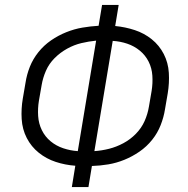

<svg xmlns="http://www.w3.org/2000/svg" viewBox="-20 -755 760 775"><path d="M270 0H337L351 -85Q384 -86 417 -91.5Q450 -97 482 -110Q514 -123 543 -143Q572 -163 594 -190.5Q616 -218 628.5 -250Q641 -282 646 -314L657 -378Q664 -420 661.5 -461Q659 -502 641 -537Q623 -572 592.5 -596.5Q562 -621 524 -633.5Q486 -646 445 -650L459 -735H392L378 -651Q345 -649 312.5 -643.5Q280 -638 247.5 -625Q215 -612 186 -592Q157 -572 135 -544.5Q113 -517 100.5 -485.5Q88 -454 83 -421L72 -357Q65 -316 67.5 -274.5Q70 -233 88 -198Q106 -163 136.5 -138.5Q167 -114 205 -101.5Q243 -89 284 -86ZM294 -145Q264 -147 235.5 -156.5Q207 -166 184.5 -184.5Q162 -203 149 -229.5Q136 -256 134 -286.5Q132 -317 137 -348L148 -411Q153 -441 165.5 -469.5Q178 -498 200.5 -520.5Q223 -543 251 -558.5Q279 -574 308.5 -581Q338 -588 368 -591ZM361 -145 435 -590Q466 -588 494 -578.5Q522 -569 544.5 -550.5Q567 -532 580 -506Q593 -480 595 -449.5Q597 -419 592 -388L581 -324Q576 -294 563.5 -266Q551 -238 528.5 -215Q506 -192 478 -177Q450 -162 420.5 -154.5Q391 -147 361 -145Z"/></svg>

Font: Iosevka Sparkle Light Oblique
Style: Regular
Weight: 300
Italic angle: -9°
Designer: Belleve Invis
Foundry: Belleve Invis
Version: Version 4.5.0; ttfautohint (v1.8.3)